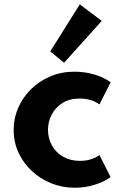

<svg xmlns="http://www.w3.org/2000/svg" viewBox="-20 -864 572 900"><path d="M330 16Q380.5 16 425 1.8Q469.5 -12.5 498.5 -34L446 -137.5Q410.5 -110 354 -110Q309.5 -110 275.8 -129.5Q242 -149 223.5 -182.2Q205 -215.5 205 -256Q205 -293 222.2 -326.5Q239.5 -360 272.5 -381Q305.5 -402 353 -402Q409.5 -402 446 -374.5L498.5 -478Q470.5 -500 424.8 -514Q379 -528 329.5 -528Q268 -528 216 -506Q164 -484 125.5 -446Q87 -408 65.5 -359Q44 -310 44 -255.5Q44 -198.5 66.5 -149.2Q89 -100 128.5 -63Q168 -26 219.8 -5Q271.5 16 330 16ZM280.5 -570 457 -766 354 -843.5 215.5 -623Z"/></svg>

Font: Spartan
Style: Bold
Weight: 700
Designer: Matt Bailey, Mirko Velimirovic
Foundry: Matt Bailey
Version: Version 1.003; ttfautohint (v1.8.3)